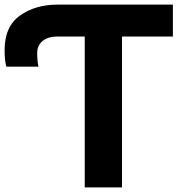

<svg xmlns="http://www.w3.org/2000/svg" viewBox="-65 -820 785 840"><path d="M-44.9 -600.6Q-44.9 -704.1 22.5 -752Q89.8 -799.8 186.5 -799.8H691.4V-660.2H468.8V0H305.7V-660.2H187.5Q143.6 -660.2 120.6 -640.1Q97.7 -620.1 97.7 -588.9Q97.7 -552.7 103.5 -528.3H-37.1Q-44.9 -553.7 -44.9 -600.6Z"/></svg>

Font: Gothic A1 Black
Style: Regular
Weight: 900
Version: Version 2.50